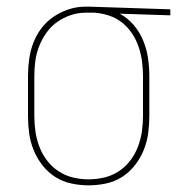

<svg xmlns="http://www.w3.org/2000/svg" viewBox="-20 -548 540 576"><path d="M246 8Q220 8 194 2.5Q168 -3 146 -17Q124 -31 107.5 -52Q91 -73 81 -97.5Q71 -122 67.5 -148Q64 -174 64 -200V-320Q64 -345 67.5 -370.5Q71 -396 80 -419.5Q89 -443 104.5 -463.5Q120 -484 141 -498Q162 -512 186 -520Q210 -528 236 -528H250L491 -520V-502L339 -507Q363 -494 381 -473Q399 -452 409.5 -426.5Q420 -401 424 -374Q428 -347 428 -320V-200Q428 -174 424.5 -148Q421 -122 411 -97.5Q401 -73 384.5 -52Q368 -31 346 -17Q324 -3 298 2.5Q272 8 246 8ZM246 -10Q270 -10 293 -15.5Q316 -21 336 -34Q356 -47 370.5 -66Q385 -85 393.5 -107Q402 -129 405.5 -152.5Q409 -176 409 -200V-320Q409 -342 406 -364Q403 -386 396 -407Q389 -428 376.5 -447Q364 -466 346.5 -480Q329 -494 308 -501Q287 -508 264 -510H237Q214 -510 192 -502.5Q170 -495 151.5 -482Q133 -469 119.5 -450Q106 -431 97.5 -409.5Q89 -388 86 -365.5Q83 -343 83 -320V-200Q83 -176 86.5 -152.5Q90 -129 98.5 -107Q107 -85 121.5 -66Q136 -47 156 -34Q176 -21 199 -15.5Q222 -10 246 -10Z"/></svg>

Font: Iosevka Thin
Style: Regular
Weight: 100
Monospace: yes
Designer: Belleve Invis
Foundry: Belleve Invis
Version: Version 32.5.0; ttfautohint (v1.8.4)